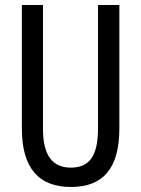

<svg xmlns="http://www.w3.org/2000/svg" viewBox="-20 -734 562 764"><path d="M455 -224V-714H370V-223C370 -111 334 -67 262 -67C191 -67 151 -112 151 -222V-714H67V-223C67 -64 135 10 262 10C389 10 455 -62 455 -224Z"/></svg>

Font: Noto Sans Lao Looped ExtraCondensed
Style: Regular
Weight: 400
Width: 2
Designer: Mark Frömberg, Ben Mitchell
Foundry: The Fontpad Ltd
Version: Version 1.002